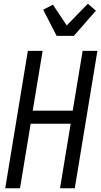

<svg xmlns="http://www.w3.org/2000/svg" viewBox="-20 -1007 541 1027"><path d="M8 0 129 -735H208L155 -415H369L422 -735H501L380 0H301L358 -345H144L87 0ZM283 -815 211 -955 263 -982 337 -871 450 -987 493 -950 375 -815Z"/></svg>

Font: Iosevka Oblique
Style: Regular
Weight: 400
Italic angle: -9°
Monospace: yes
Designer: Belleve Invis
Foundry: Belleve Invis
Version: Version 32.5.0; ttfautohint (v1.8.4)